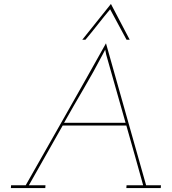

<svg xmlns="http://www.w3.org/2000/svg" viewBox="-20 -951 868 971"><path d="M541 -931Q505 -886 468.5 -840.5Q432 -795 396 -750H412Q444 -788 474.5 -827Q505 -866 537 -904Q558 -866 578.5 -827Q599 -788 620 -750H636Q612 -795 588.5 -840.5Q565 -886 541 -931ZM36 -14 35 0H209L210 -14H126L297 -316H619Q641 -240 662 -164.5Q683 -89 704 -14H620L619 0H793L794 -14H719Q668 -194 617.5 -372.5Q567 -551 516 -732Q415 -551 313.5 -372.5Q212 -194 110 -14ZM304 -330Q353 -417 403 -502Q453 -587 499 -675Q500 -677 503 -682.5Q506 -688 512 -700L517 -675L615 -330Z"/></svg>

Font: Josefin Slab Thin
Style: Italic
Weight: 100
Italic angle: -12°
Designer: Santiago Orozco
Foundry: Typemade
Version: Version 2.000